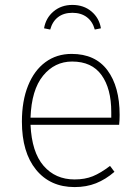

<svg xmlns="http://www.w3.org/2000/svg" viewBox="-20 -750 568 780"><path d="M464 -243H104Q109 -132 157 -76.5Q205 -21 283 -21Q325 -21 357 -34Q389 -47 427 -76L445 -52Q409 -21 370 -5.5Q331 10 283 10Q184 10 126.5 -60.5Q69 -131 69 -256Q69 -340 94 -402Q119 -464 164.5 -497.5Q210 -531 271 -531Q367 -531 416.5 -464.5Q466 -398 466 -283Q466 -261 464 -243ZM432 -295Q432 -390 392.5 -445Q353 -500 273 -500Q202 -500 155 -442.5Q108 -385 104 -272H432ZM390 -635 365 -630Q356 -663 332.5 -680.5Q309 -698 274 -698Q239 -698 216 -680.5Q193 -663 184 -630L159 -635Q166 -677 197.5 -703.5Q229 -730 274 -730Q320 -730 351.5 -703.5Q383 -677 390 -635Z"/></svg>

Font: FiraGO UltraLight
Style: Regular
Weight: 200
Designer: bBox Type
Foundry: bBox Type GmbH
Version: Version 1.001